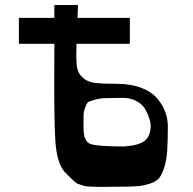

<svg xmlns="http://www.w3.org/2000/svg" viewBox="-20 -728 767 763"><path d="M443 -395Q500 -395 541.5 -379Q583 -363 605 -336.5Q627 -310 637 -282.5Q647 -255 647 -226Q647 -167 644.5 -129.5Q642 -92 633 -63.5Q624 -35 613 -21Q602 -7 576.5 1.5Q551 10 525 12Q499 14 452 14Q433 14 405 14.5Q377 15 366.5 14.5Q356 14 338.5 13.5Q321 13 314 10.5Q307 8 295.5 4.5Q284 1 276 -6.5Q268 -14 258.5 -23Q249 -32 236 -46Q206 -80 200 -167.5Q194 -255 196 -510Q196 -539 196 -554H55V-657H196V-708H290L288 -657H496V-554H284Q282 -496 285 -467.5Q288 -439 307 -421Q326 -403 354.5 -399Q383 -395 443 -395ZM473 -146Q532 -150 555 -168.5Q578 -187 579 -227Q579 -239 574 -255.5Q569 -272 558 -292.5Q547 -313 522 -326.5Q497 -340 464 -339Q418 -338 399.5 -338Q381 -338 358 -332Q335 -326 330 -322Q325 -318 318.5 -300.5Q312 -283 312 -269Q312 -255 312 -219Q312 -166 339 -156Q366 -146 473 -146Z"/></svg>

Font: OpenDyslexic
Style: Regular
Weight: 400
Designer: Abbie Gonzalez
Version: Version 0.920;hotconv 1.0.109;makeotfexe 2.5.65596